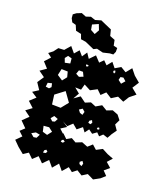

<svg xmlns="http://www.w3.org/2000/svg" viewBox="-167 -1038 1001 1167"><g transform="rotate(20 333.5 -454.5)"><path d="M75 -31 41 -65 75 -99 47 -125 75 -151 37 -189 75 -226 37 -254 75 -282 38 -316 75 -350 38 -374 75 -398 47 -440 75 -482 36 -510 75 -537 42 -573 75 -609 49 -629 75 -649 97 -678 134 -680 166 -717 197 -680 223 -710 249 -680 271 -713 293 -680 327 -715 360 -680 384 -704 408 -680 434 -712 460 -680 496 -701 531 -680 561 -717 591 -680 629 -648 602 -606 640 -575 602 -544 579 -507 539 -525 501 -501 463 -525 435 -498 407 -525 365 -503 323 -525 313 -488 275 -489 309 -461 287 -422 325 -449 362 -422 396 -436 430 -422 466 -443 501 -422 537 -436 573 -422 596 -393 580 -360 602 -328 580 -297 564 -268 533 -278 513 -259 494 -278 468 -259 442 -278 422 -251 402 -278 370 -252 339 -278 310 -251 275 -270 311 -246 275 -223 300 -200 303 -202 331 -175 361 -192 391 -175 429 -190 467 -175 495 -200 523 -175 561 -195 599 -175 638 -160 610 -129 642 -101 610 -74 636 -47 608 -22 568 0 527 -20 494 1 460 -20 432 2 404 -20 372 17 341 -20 309 18 277 -20 243 14 209 -20 177 10 146 -20 114 1ZM473 -659 468 -669 459 -663 460 -655 468 -649ZM194 -647 169 -654 154 -635 164 -608 197 -615ZM530 -645 512 -642 507 -622 529 -605 549 -628ZM308 -640 298 -644 289 -642 293 -632 301 -633ZM287 -594H261L252 -569L274 -557L300 -567ZM199 -564 159 -565 150 -524 185 -501 208 -530ZM134 -464 108 -458 105 -432 127 -429 139 -441ZM271 -388 228 -448 170 -404 178 -343 234 -342ZM379 -368 362 -383 342 -370 355 -353 373 -347ZM439 -337 425 -328 423 -314 438 -310 446 -322ZM497 -308H489L483 -301L491 -294L500 -299ZM241 -272 215 -282 198 -262 214 -247 230 -251ZM235 -187 209 -207 174 -204 182 -168 213 -159ZM328 -157 317 -165 308 -161 305 -149 319 -147ZM171 -145 144 -150 119 -136 140 -118 159 -121ZM469 -84 455 -73 458 -60 474 -52 479 -70ZM240 -73 229 -66 226 -50 242 -52 250 -63ZM240 -771 208 -776 197 -806 162 -814 148 -847 123 -854 111 -877 109 -901 128 -915 158 -927 188 -915 218 -925 248 -915 285 -926 321 -910 358 -894 368 -855 401 -842 408 -807 433 -801V-776L424 -756L402 -755L360 -745L319 -755L299 -745ZM278 -900 240 -883 246 -850 275 -834 292 -864Z"/></g></svg>

Font: Rubik Gemstones
Style: Regular
Weight: 400
Designer: Hubert and Fischer, NaN
Foundry: Hubert and Fischer, NaN
Version: Version 2.200